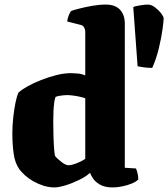

<svg xmlns="http://www.w3.org/2000/svg" viewBox="-20 -820 736 840"><path d="M219 0Q194 0 170.5 -7.5Q147 -15 126.5 -26.5Q106 -38 90.5 -52Q75 -66 65 -79Q45 -107 39.5 -149.5Q34 -192 34 -235Q34 -271 38 -307Q42 -343 48 -372Q54 -401 61 -415Q75 -428 101 -442.5Q127 -457 160 -470Q193 -483 227 -491.5Q261 -500 290 -500Q301 -500 319 -498.5Q337 -497 353 -490V-682Q353 -691 348 -700Q343 -709 333 -711L274 -726Q276 -742 281.5 -754.5Q287 -767 291 -772Q302 -776 327 -782.5Q352 -789 383 -794.5Q414 -800 443 -800Q484 -800 505 -777.5Q526 -755 526 -717V-86L575 -83Q578 -76 581.5 -63Q585 -50 585 -35Q576 -25 556.5 -17Q537 -9 514.5 -4.5Q492 0 474 0Q438 0 417 -12.5Q396 -25 386.5 -40Q377 -55 374 -64Q357 -48 326.5 -33Q296 -18 266 -9Q236 0 219 0ZM280 -97Q288 -97 300 -100.5Q312 -104 326.5 -110.5Q341 -117 353 -125V-390Q346 -393 330.5 -396.5Q315 -400 299.5 -402Q284 -404 273 -404Q266 -404 257 -403Q248 -402 239 -400.5Q230 -399 223 -396Q219 -385 217 -369.5Q215 -354 214 -333.5Q213 -313 213 -287Q213 -258 214 -224Q215 -190 217 -165Q219 -140 222 -136Q227 -130 234.5 -123.5Q242 -117 249.5 -111Q257 -105 265 -101Q273 -97 280 -97ZM646 -523Q625 -523 608.5 -525.5Q592 -528 582 -530L563 -789Q570 -793 592.5 -796.5Q615 -800 627 -800Q642 -800 658 -788Q674 -776 685 -761.5Q696 -747 696 -740Q696 -728 691 -691.5Q686 -655 675 -609Q664 -563 646 -523Z"/></svg>

Font: Texturina Medium 12pt Black
Style: Regular
Weight: 900
Version: Version 1.002